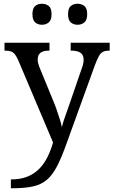

<svg xmlns="http://www.w3.org/2000/svg" viewBox="-20 -764 605 1024"><path d="M38 193Q89 193 126 178Q163 163 189 136.5Q215 110 233 74Q251 38 263 -4L78 -441Q69 -462 60 -473.5Q51 -485 39 -489.5Q27 -494 7 -494H4V-536H244V-494H241Q211 -494 196 -482.5Q181 -471 181 -446Q181 -438 183 -429Q185 -420 189 -409L262 -231Q272 -208 281.5 -180.5Q291 -153 299 -128Q307 -103 310 -86Q317 -115 328.5 -146Q340 -177 350 -207L417 -402Q422 -414 424 -425.5Q426 -437 426 -445Q426 -471 409.5 -482.5Q393 -494 360 -494H357V-536H565V-494H562Q543 -494 530 -488Q517 -482 507.5 -465Q498 -448 486 -416L334 4Q308 77 284 123Q260 169 230.5 194.5Q201 220 157 230Q113 240 47 240H38ZM394 -632Q372 -632 357.5 -644.5Q343 -657 343 -688Q343 -720 357.5 -732Q372 -744 394 -744Q415 -744 430 -732Q445 -720 445 -688Q445 -657 430 -644.5Q415 -632 394 -632ZM204 -632Q182 -632 167.5 -644.5Q153 -657 153 -688Q153 -720 167.5 -732Q182 -744 204 -744Q225 -744 240 -732Q255 -720 255 -688Q255 -657 240 -644.5Q225 -632 204 -632Z"/></svg>

Font: Noto Serif Myanmar
Style: Regular
Weight: 400
Designer: Ben Mitchell and the Monotype Design Team
Foundry: Monotype Imaging Inc.
Version: Version 2.106